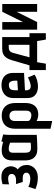

<svg xmlns="http://www.w3.org/2000/svg" viewBox="974 -1526 769 2758"><g transform="rotate(-90 1359.0 -147.5)"><path d="M89 -402Q104 -406 118.5 -409.5Q133 -413 150 -415Q167 -417 186 -415Q197 -414 206.5 -410.5Q216 -407 223.5 -400.5Q231 -394 235 -384.5Q239 -375 239 -362Q239 -348 230.5 -334Q222 -320 202 -311Q182 -302 146 -302H93L124 -206H185Q200 -206 213.5 -202.5Q227 -199 236.5 -192.5Q246 -186 251.5 -176Q257 -166 257 -154Q257 -135 245.5 -122.5Q234 -110 215 -103.5Q196 -97 173 -97Q152 -97 129.5 -100.5Q107 -104 87.5 -110.5Q68 -117 54 -125L21 -23Q61 -7 100 2Q139 11 185 11Q245 11 285.5 -11.5Q326 -34 347 -70.5Q368 -107 368 -149Q368 -189 351.5 -223Q335 -257 303 -277Q320 -290 331 -309.5Q342 -329 346.5 -351Q351 -373 348 -393Q344 -423 328 -449.5Q312 -476 281.5 -493.5Q251 -511 201 -512Q174 -513 147.5 -509Q121 -505 92 -497Z M806 -487 707 -512Q703 -504 700.5 -495.5Q698 -487 698 -487Q690 -490 672.5 -495Q655 -500 630.5 -504Q606 -508 576 -508Q547 -508 521 -500.5Q495 -493 475 -475Q455 -457 444 -428Q433 -399 433 -355V-170Q433 -135 441.5 -103.5Q450 -72 468.5 -48Q487 -24 519 -10Q551 4 597 4Q620 4 647 3Q674 2 701.5 1Q729 0 751 -1.5Q773 -3 786.5 -4Q800 -5 800 -5V-390Q800 -407 801 -431.5Q802 -456 806 -487ZM544 -169V-352Q544 -372 550.5 -383Q557 -394 566.5 -399.5Q576 -405 586 -406Q596 -407 604 -407Q612 -407 623 -405.5Q634 -404 646 -401Q658 -398 669 -394.5Q680 -391 688 -387V-92Q678 -91 669 -90Q660 -89 651 -88.5Q642 -88 633 -88Q624 -88 616 -88Q592 -88 576 -94.5Q560 -101 552 -118.5Q544 -136 544 -169Z M1258 -171V-312Q1258 -404 1210.5 -456Q1163 -508 1077 -508Q986 -508 937 -457.5Q888 -407 888 -312V193L999 217V-7Q1008 -2 1018.5 2.5Q1029 7 1040.5 10Q1052 13 1064.5 15Q1077 17 1089 17Q1145 17 1182.5 -4.5Q1220 -26 1239 -68Q1258 -110 1258 -171ZM1148 -318V-156Q1148 -133 1140.5 -116.5Q1133 -100 1119 -91Q1105 -82 1083 -82Q1071 -82 1056.5 -85Q1042 -88 1029 -94Q1016 -100 1007.5 -110Q999 -120 999 -133V-318Q999 -344 1007.5 -361.5Q1016 -379 1033 -388Q1050 -397 1073 -397Q1097 -397 1114 -387Q1131 -377 1139.5 -359.5Q1148 -342 1148 -318Z M1441 -149V-174L1690 -187V-343Q1690 -399 1668 -436.5Q1646 -474 1606.5 -492.5Q1567 -511 1514 -511Q1462 -511 1420 -492Q1378 -473 1353.5 -435Q1329 -397 1329 -340V-135Q1329 -97 1341.5 -69Q1354 -41 1376.5 -23Q1399 -5 1429.5 4Q1460 13 1495 13Q1540 13 1585.5 0Q1631 -13 1665 -35L1625 -131Q1594 -115 1559.5 -103Q1525 -91 1498 -91Q1485 -91 1474 -95Q1463 -99 1456 -107Q1449 -115 1445 -125.5Q1441 -136 1441 -149ZM1579 -313V-284L1441 -275V-314Q1441 -342 1446.5 -361.5Q1452 -381 1467.5 -392.5Q1483 -404 1513 -405Q1541 -407 1555 -393Q1569 -379 1574 -357.5Q1579 -336 1579 -313Z M2205 -109V-501H2037Q1992 -501 1962.5 -487Q1933 -473 1915 -450Q1897 -427 1886.5 -400.5Q1876 -374 1869 -350L1799 -109H1731V126H1823L1844 1H2148L2169 126H2261V-109ZM1914 -109 1978 -345Q1983 -364 1991 -376Q1999 -388 2009.5 -395Q2020 -402 2033.5 -404.5Q2047 -407 2063 -407H2094V-109Z M2421 -500H2311V1H2421L2568 -294V1H2680V-500H2568L2421 -203Z"/></g></svg>

Font: Advent Pro
Style: Regular
Weight: 400
Designer: VivaRado, Andreas Kalpakidis
Foundry: VivaRado, Andreas Kalpakidis
Version: Version 3.000